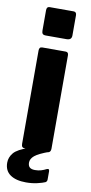

<svg xmlns="http://www.w3.org/2000/svg" viewBox="-104 -782 470 993"><g transform="rotate(10 130.5 -285.0)"><path d="M209 -24Q209 -11 203 -5.5Q197 0 182 0H77Q64 0 59.5 -5Q55 -10 55 -21V-511Q55 -530 71 -530H194Q209 -530 209 -513ZM214 -724V-618Q214 -606 207.5 -600Q201 -594 187 -594H79Q66 -594 61.5 -599.5Q57 -605 57 -616V-723Q57 -742 73 -742H198Q214 -742 214 -724ZM-4 88Q-4 60 15.5 36.5Q35 13 95 -7L202 -5Q147 15 127 31.5Q107 48 107 68Q107 85 116 93Q125 101 144 101Q162 101 176.5 96.5Q191 92 202 86Q217 79 217 95V138Q217 148 209 153Q196 159 168.5 165.5Q141 172 109 172Q56 172 26 151Q-4 130 -4 88Z"/></g></svg>

Font: Libre Franklin Thin
Style: Bold
Weight: 700
Version: Version 3.000